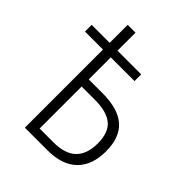

<svg xmlns="http://www.w3.org/2000/svg" viewBox="-207 -855 973 973"><g transform="rotate(45 279.5 -368.5)"><path d="M138 -560H9V-608H138V-737H194V-608H364V-560H194V-402H293Q405 -402 459.5 -353.5Q514 -305 514 -206Q514 -107 459.5 -53.5Q405 0 300 0H138ZM294 -50Q456 -50 456 -205Q456 -283 415 -317Q374 -351 289 -351H194V-50Z"/></g></svg>

Font: Noto Sans UI NarrowLight
Style: Regular
Weight: 300
Width: 4
Designer: Monotype Design Team
Foundry: Monotype Imaging Inc.
Version: Version 1.001